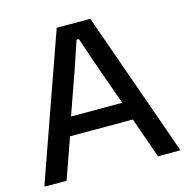

<svg xmlns="http://www.w3.org/2000/svg" viewBox="-108 -842 916 945"><g transform="rotate(-15 349.5 -370.0)"><path d="M480 -300 400 -525 355 -658H343L298 -524L219 -300ZM5 -7 264 -740H435L694 -7V0H582L509 -207H189L116 0H5Z"/></g></svg>

Font: EncodeSans
Style: Medium
Weight: 500
Designer: Pablo Impallari, Andres Torresi
Foundry: Pablo Impallari, Andres Torresi
Version: Version 1.000; ttfautohint (v1.4.1)